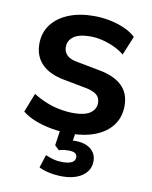

<svg xmlns="http://www.w3.org/2000/svg" viewBox="-80 -559 647 815"><g transform="rotate(10 244.0 -152.0)"><path d="M244 10Q203 10 164.5 3Q126 -4 94 -16.5Q62 -29 38 -48L70 -130Q95 -114 124 -102Q153 -90 184 -84Q215 -78 245 -78Q293 -78 316.5 -94.5Q340 -111 340 -138Q340 -161 324.5 -173.5Q309 -186 278 -192L178 -211Q116 -223 83.5 -256.5Q51 -290 51 -343Q51 -391 77.5 -426Q104 -461 151 -480Q198 -499 259 -499Q294 -499 327 -492.5Q360 -486 389.5 -473.5Q419 -461 441 -441L407 -359Q388 -375 363 -386.5Q338 -398 311.5 -404.5Q285 -411 260 -411Q211 -411 187.5 -394Q164 -377 164 -349Q164 -328 178 -314Q192 -300 221 -295L321 -276Q386 -264 419.5 -232Q453 -200 453 -146Q453 -97 427 -62Q401 -27 354 -8.5Q307 10 244 10ZM245 195Q216 195 189 189.5Q162 184 143 174L161 118Q179 126 196.5 130.5Q214 135 235 135Q261 135 275 127.5Q289 120 289 105Q289 94 280.5 88Q272 82 252 82Q242 82 233 83Q224 84 211 88L192 70L205 -20H272L259 56L227 45Q239 41 251 39Q263 37 273 37Q301 37 321 45.5Q341 54 352.5 70Q364 86 364 109Q364 135 349 154.5Q334 174 307 184.5Q280 195 245 195Z"/></g></svg>

Font: NunitoSans3
Style: Bold
Weight: 700
Designer: Vernon Adams
Foundry: Vernon Adams
Version: Version 3.101;gftools[0.9.27]